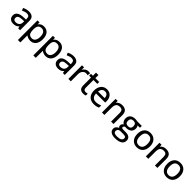

<svg xmlns="http://www.w3.org/2000/svg" viewBox="533 -2550 4731 4731"><g transform="rotate(45 2899.0 -184.5)"><path d="M364.7 -7.3 352.1 -66.4Q323.7 -31.2 287.6 -15.1Q251.5 1 197.8 1Q126 1 84.7 -36.4Q43.5 -73.7 43.5 -141.6Q43.5 -287.6 275.4 -294.4L346.7 -296.9V-319.8Q346.7 -372.6 325 -396.5Q303.2 -420.4 255.4 -420.4Q199.7 -420.4 120.1 -382.3L94.2 -447.3Q134.3 -468.8 175.8 -479.5Q217.3 -490.2 259.8 -490.2Q345.7 -490.2 387.7 -451.4Q429.7 -412.6 429.7 -329.6V-7.3ZM211.9 -68.8Q273.9 -68.8 309.3 -102.8Q344.7 -136.7 344.7 -199.2V-235.4L282.2 -232.4Q201.2 -229.5 166.5 -208Q131.8 -186.5 131.8 -140.6Q131.8 -105 152.6 -86.9Q173.3 -68.8 211.9 -68.8Z M785.2 1Q738.3 1 699 -16.4Q659.7 -33.7 647 -44.4V200.7H562V-482.4H633.3V-416Q661.1 -455.6 698.7 -473.4Q736.3 -491.2 785.2 -491.2Q880.9 -491.2 932.9 -425.8Q984.9 -360.4 984.9 -245.6Q984.9 -129.9 932.1 -64.5Q879.4 1 785.2 1ZM774.9 -419.4Q707.5 -419.4 677.5 -382.3Q647.5 -345.2 647 -261.2V-245.6Q647 -148.9 678 -109.1Q709 -69.3 776.4 -69.3Q832 -69.3 864.7 -115.7Q897.5 -162.1 897.5 -246.1Q897.5 -331.5 864.7 -375.5Q832 -419.4 774.9 -419.4Z M1322.3 1Q1275.4 1 1236.1 -16.4Q1196.8 -33.7 1184.1 -44.4V200.7H1099.1V-482.4H1170.4V-416Q1198.2 -455.6 1235.8 -473.4Q1273.4 -491.2 1322.3 -491.2Q1418 -491.2 1470 -425.8Q1522 -360.4 1522 -245.6Q1522 -129.9 1469.2 -64.5Q1416.5 1 1322.3 1ZM1312 -419.4Q1244.6 -419.4 1214.6 -382.3Q1184.6 -345.2 1184.1 -261.2V-245.6Q1184.1 -148.9 1215.1 -109.1Q1246.1 -69.3 1313.5 -69.3Q1369.1 -69.3 1401.9 -115.7Q1434.6 -162.1 1434.6 -246.1Q1434.6 -331.5 1401.9 -375.5Q1369.1 -419.4 1312 -419.4Z M1922.4 -7.3 1909.7 -66.4Q1881.3 -31.2 1845.2 -15.1Q1809.1 1 1755.4 1Q1683.6 1 1642.3 -36.4Q1601.1 -73.7 1601.1 -141.6Q1601.1 -287.6 1833 -294.4L1904.3 -296.9V-319.8Q1904.3 -372.6 1882.6 -396.5Q1860.8 -420.4 1813 -420.4Q1757.3 -420.4 1677.7 -382.3L1651.9 -447.3Q1691.9 -468.8 1733.4 -479.5Q1774.9 -490.2 1817.4 -490.2Q1903.3 -490.2 1945.3 -451.4Q1987.3 -412.6 1987.3 -329.6V-7.3ZM1769.5 -68.8Q1831.5 -68.8 1866.9 -102.8Q1902.3 -136.7 1902.3 -199.2V-235.4L1839.8 -232.4Q1758.8 -229.5 1724.1 -208Q1689.5 -186.5 1689.5 -140.6Q1689.5 -105 1710.2 -86.9Q1731 -68.8 1769.5 -68.8Z M2338.4 -483.9Q2370.1 -483.9 2401.4 -477.5L2390.6 -400.9Q2354.5 -408.7 2333.5 -408.7Q2280.8 -408.7 2242.7 -365.2Q2204.6 -321.8 2204.6 -254.9V-0.5H2119.6V-475.6H2191.9V-392.1Q2216.3 -432.6 2254.2 -458.3Q2292 -483.9 2338.4 -483.9Z M2643.1 -70.3Q2661.1 -70.3 2677.7 -73Q2694.3 -75.7 2713.9 -81.1V-16.1Q2698.2 -7.8 2674.8 -4.2Q2651.4 -0.5 2632.8 -0.5Q2491.2 -0.5 2491.2 -147.9V-418H2424.8L2425.8 -483.4L2492.2 -482.9L2491.7 -591.3H2576.2V-483.9H2710.4V-418H2576.2V-150.9Q2576.2 -110.4 2594.2 -90.3Q2612.3 -70.3 2643.1 -70.3Z M2996.6 -2Q2890.1 -2 2828.9 -66.4Q2767.6 -130.9 2767.6 -244.1Q2767.6 -357.9 2824.5 -426Q2881.3 -494.1 2978.5 -494.1Q3069.3 -494.1 3121.8 -434.6Q3174.3 -375 3174.3 -279.8V-229.5H2855Q2856.9 -155.8 2894 -115.5Q2931.2 -75.2 2999 -75.2Q3072.3 -75.2 3154.3 -110.4V-34.2Q3112.8 -16.1 3078.6 -9Q3044.4 -2 2996.6 -2ZM2977.5 -423.3Q2925.8 -423.3 2894.3 -388.9Q2862.8 -354.5 2856.9 -298.3H3084.5Q3084.5 -357.4 3056.4 -390.4Q3028.3 -423.3 2977.5 -423.3Z M3607.4 -0.5V-306.2Q3607.4 -360.8 3583.5 -386.7Q3559.6 -412.6 3507.8 -412.6Q3439 -412.6 3407 -375.5Q3375 -338.4 3375 -249.5V-0.5H3290V-475.6L3362.8 -476.1V-409.2Q3384.8 -444.8 3425.8 -464.4Q3466.8 -483.9 3516.6 -483.9Q3603.5 -483.9 3647.7 -441.7Q3691.9 -399.4 3691.9 -308.6V-0.5Z M4217.8 -461.4V-396.5H4137.2Q4143.6 -388.7 4153.1 -364Q4162.6 -339.4 4162.6 -308.6Q4162.6 -237.8 4113.8 -195.6Q4064.9 -153.3 3981 -153.3Q3959.5 -153.3 3943.8 -156.2Q3904.8 -136.2 3904.8 -103Q3904.8 -86.9 3918 -79.3Q3931.2 -71.8 3966.8 -71.8H4048.8Q4127 -71.8 4169.4 -38.3Q4211.9 -4.9 4211.9 58.1Q4211.9 138.2 4147.7 179.9Q4083.5 221.7 3962.9 221.7Q3869.1 221.7 3817.6 186.3Q3766.1 150.9 3766.1 86.4Q3766.1 42.5 3794.7 10Q3823.2 -22.5 3857.4 -30.3Q3853.5 -32.2 3840.6 -50.5Q3827.6 -68.8 3827.6 -92.8Q3827.6 -119.6 3841.8 -139.9Q3856 -160.2 3877.4 -172.9Q3849.6 -184.6 3825.9 -221.4Q3802.2 -258.3 3802.2 -305.7Q3802.2 -383.8 3850.3 -427Q3898.4 -470.2 3984.9 -470.2Q4022.5 -470.2 4051.8 -461.4ZM3848.6 85.4Q3848.6 120.1 3877.7 138.2Q3906.7 156.2 3963.9 156.2Q4049.8 156.2 4089.8 131.3Q4129.9 106.4 4129.9 64Q4129.9 29.3 4109.1 16.1Q4088.4 2.9 4026.4 2.9H3942.4Q3897.5 2.9 3873 24.2Q3848.6 45.4 3848.6 85.4ZM3886.7 -307.1Q3886.7 -260.7 3911.9 -237.5Q3937 -214.4 3983.4 -214.4Q4078.6 -214.4 4078.6 -308.6Q4078.6 -407.2 3981.9 -407.2Q3936 -407.2 3911.4 -382.6Q3886.7 -357.9 3886.7 -307.1Z M4718.8 -245.6Q4718.8 -130.9 4659.9 -64.9Q4601.1 1 4496.6 1Q4432.1 1 4382.1 -29.5Q4332 -60.1 4305.2 -115.7Q4278.3 -171.4 4278.3 -245.6Q4278.3 -360.4 4336.7 -425.8Q4395 -491.2 4499.5 -491.2Q4600.6 -491.2 4659.7 -424.3Q4718.8 -357.4 4718.8 -245.6ZM4365.7 -245.6Q4365.7 -158.2 4399.7 -113.8Q4433.6 -69.3 4498.5 -69.3Q4563 -69.3 4597.2 -113.5Q4631.3 -157.7 4631.3 -245.6Q4631.3 -332.5 4597.4 -376.2Q4563.5 -419.9 4497.6 -419.9Q4432.6 -419.9 4399.2 -376.7Q4365.7 -333.5 4365.7 -245.6Z M5136.7 -0.5V-306.2Q5136.7 -360.8 5112.8 -386.7Q5088.9 -412.6 5037.1 -412.6Q4968.3 -412.6 4936.3 -375.5Q4904.3 -338.4 4904.3 -249.5V-0.5H4819.3V-475.6L4892.1 -476.1V-409.2Q4914.1 -444.8 4955.1 -464.4Q4996.1 -483.9 5045.9 -483.9Q5132.8 -483.9 5177 -441.7Q5221.2 -399.4 5221.2 -308.6V-0.5Z M5760.7 -245.6Q5760.7 -130.9 5701.9 -64.9Q5643.1 1 5538.6 1Q5474.1 1 5424.1 -29.5Q5374 -60.1 5347.2 -115.7Q5320.3 -171.4 5320.3 -245.6Q5320.3 -360.4 5378.7 -425.8Q5437 -491.2 5541.5 -491.2Q5642.6 -491.2 5701.7 -424.3Q5760.7 -357.4 5760.7 -245.6ZM5407.7 -245.6Q5407.7 -158.2 5441.7 -113.8Q5475.6 -69.3 5540.5 -69.3Q5605 -69.3 5639.2 -113.5Q5673.3 -157.7 5673.3 -245.6Q5673.3 -332.5 5639.4 -376.2Q5605.5 -419.9 5539.6 -419.9Q5474.6 -419.9 5441.2 -376.7Q5407.7 -333.5 5407.7 -245.6Z"/></g></svg>

Font: XL-Viking
Style: Regular
Weight: 400
Foundry: Ascender Corporation
Version: Version 1.10 March 23, 2015